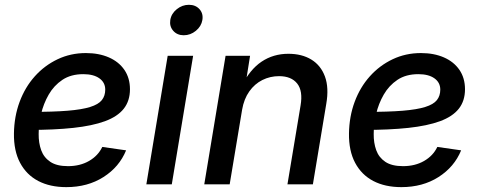

<svg xmlns="http://www.w3.org/2000/svg" viewBox="-20 -768 2002 800"><path d="M256.3 11.7Q188.5 11.7 139.4 -13.9Q90.3 -39.6 63.7 -89.6Q37.1 -139.6 38.1 -211.9Q39.1 -282.7 61.8 -343.8Q84.5 -404.8 125.2 -450.2Q166 -495.6 220.2 -521.2Q274.4 -546.9 337.9 -546.9Q392.1 -546.9 433.6 -528.8Q475.1 -510.7 498.3 -476.8Q521.5 -442.9 521.5 -396Q521.5 -347.7 495.6 -314.9Q469.7 -282.2 417.2 -262.9Q364.7 -243.7 285.2 -235.1Q205.6 -226.6 98.6 -226.6L111.3 -301.8Q202.1 -301.8 261.7 -306.6Q321.3 -311.5 355.7 -322.3Q390.1 -333 404.3 -350.8Q418.5 -368.7 418.5 -394.5Q418.5 -424.3 394 -441.7Q369.6 -459 327.1 -459Q275.4 -459 240 -435.3Q204.6 -411.6 182.9 -373.8Q161.1 -335.9 151.1 -292.7Q141.1 -249.5 141.1 -210Q140.6 -172.9 151.6 -142.3Q162.6 -111.8 189.5 -93.8Q216.3 -75.7 263.2 -75.7Q313.5 -75.7 351.1 -97.4Q388.7 -119.1 406.2 -155.8L505.4 -141.6Q477.1 -72.3 411.1 -30.3Q345.2 11.7 256.3 11.7Z M589.8 0 678.7 -535.6H784.7L695.8 0ZM745.6 -621.1Q718.3 -621.1 701.9 -639.6Q685.5 -658.2 689.5 -684.6Q693.8 -711.4 716.6 -729.7Q739.3 -748 767.1 -748Q794.9 -748 811.3 -729.7Q827.6 -711.4 823.2 -684.6Q818.8 -658.2 796.1 -639.6Q773.4 -621.1 745.6 -621.1Z M988.8 -311 937 0H831.1L919.9 -535.6H1022L1001 -403.8L985.4 -407.2Q1021 -478.5 1070.1 -511.2Q1119.1 -543.9 1181.6 -543.9Q1237.8 -543.9 1277.3 -519.8Q1316.9 -495.6 1334 -449Q1351.1 -402.3 1339.4 -335L1283.7 0H1177.7L1232.4 -328.6Q1242.7 -389.2 1218.3 -419.9Q1193.8 -450.7 1142.6 -450.7Q1105.5 -450.7 1073.2 -434.6Q1041 -418.5 1018.8 -387.2Q996.6 -356 988.8 -311Z M1652.3 11.7Q1584.5 11.7 1535.4 -13.9Q1486.3 -39.6 1459.7 -89.6Q1433.1 -139.6 1434.1 -211.9Q1435.1 -282.7 1457.8 -343.8Q1480.5 -404.8 1521.2 -450.2Q1562 -495.6 1616.2 -521.2Q1670.4 -546.9 1733.9 -546.9Q1788.1 -546.9 1829.6 -528.8Q1871.1 -510.7 1894.3 -476.8Q1917.5 -442.9 1917.5 -396Q1917.5 -347.7 1891.6 -314.9Q1865.7 -282.2 1813.2 -262.9Q1760.7 -243.7 1681.2 -235.1Q1601.6 -226.6 1494.6 -226.6L1507.3 -301.8Q1598.1 -301.8 1657.7 -306.6Q1717.3 -311.5 1751.7 -322.3Q1786.1 -333 1800.3 -350.8Q1814.5 -368.7 1814.5 -394.5Q1814.5 -424.3 1790 -441.7Q1765.6 -459 1723.1 -459Q1671.4 -459 1636 -435.3Q1600.6 -411.6 1578.9 -373.8Q1557.1 -335.9 1547.1 -292.7Q1537.1 -249.5 1537.1 -210Q1536.6 -172.9 1547.6 -142.3Q1558.6 -111.8 1585.4 -93.8Q1612.3 -75.7 1659.2 -75.7Q1709.5 -75.7 1747.1 -97.4Q1784.7 -119.1 1802.2 -155.8L1901.4 -141.6Q1873 -72.3 1807.1 -30.3Q1741.2 11.7 1652.3 11.7Z"/></svg>

Font: Inter 20pt Medium
Style: Italic
Weight: 500
Italic angle: -9.3988°
Version: Version 4.001;git-66647c0bb